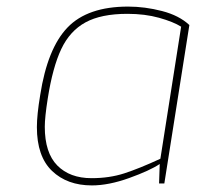

<svg xmlns="http://www.w3.org/2000/svg" viewBox="-20 -557 599 583"><path d="M92 -171Q92 -208 102 -268Q124 -410 185 -473.5Q246 -537 369 -537Q420 -537 472 -523.5Q524 -510 555 -481L479 0H463L465 -59Q435 -39 372.5 -16.5Q310 6 259 6Q184 6 138 -38Q92 -82 92 -171ZM467 -75 530 -476Q506 -491 463 -503Q420 -515 367 -515Q287 -515 239.5 -489Q192 -463 166 -408Q140 -353 125 -258Q116 -201 116 -172Q116 -93 154 -54.5Q192 -16 258 -16Q312 -16 357 -30.5Q402 -45 467 -75Z"/></svg>

Font: Exo Thin
Style: Italic
Weight: 250
Italic angle: -9°
Designer: Natanael Gama
Foundry: Natanael Gama
Version: Version 1.500; ttfautohint (v1.6)